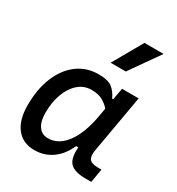

<svg xmlns="http://www.w3.org/2000/svg" viewBox="-189 -915 965 1045"><g transform="rotate(30 293.0 -392.5)"><path d="M418 -444.3 431.2 -517.6H535.6L472.2 -154.8Q465.3 -115.7 478.3 -98.1Q491.2 -80.6 534.2 -80.6H554.2L539.6 4.9H504.9Q433.1 4.9 405.8 -23.9Q378.4 -52.7 384.8 -122.6H370.6Q343.3 -59.1 294.9 -24.4Q246.6 10.3 184.1 10.3Q110.8 10.3 70.8 -40.8Q30.8 -91.8 30.8 -184.1Q30.8 -285.6 62.3 -361.8Q93.8 -438 150.4 -480.2Q207 -522.5 282.7 -522.5Q343.3 -522.5 369.6 -500.7Q396 -479 411.1 -444.3ZM291 -429.7Q244.6 -429.7 209.5 -399.2Q174.3 -368.7 154.8 -315.9Q135.3 -263.2 135.3 -196.3Q135.3 -141.6 156.5 -112.1Q177.7 -82.5 215.8 -82.5Q281.2 -82.5 328.9 -146.2Q376.5 -210 397 -325.7L406.2 -377.9Q390.6 -397.5 363.3 -413.6Q335.9 -429.7 291 -429.7ZM306.2 -609.4 412.1 -794.9H532.2L401.9 -609.4Z"/></g></svg>

Font: Cascadia Mono PL
Style: Italic
Weight: 400
Italic angle: -10°
Monospace: yes
Designer: Aaron Bell
Foundry: Saja Typeworks
Version: Version 2404.023; ttfautohint (v1.8.4)